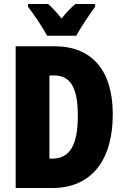

<svg xmlns="http://www.w3.org/2000/svg" viewBox="-20 -947 627 967"><path d="M217 -767H364C385 -806 431 -875 459 -913V-927H360C340 -911 317 -887 290 -854C264 -886 242 -910 222 -927H121V-913C147 -880 200 -802 217 -767ZM548 -372C548 -593 442 -714 255 -714H59V0H243C437 0 548 -135 548 -372ZM372 -365C372 -216 332 -148 242 -148H229V-567H252C332 -567 372 -510 372 -365Z"/></svg>

Font: Noto Sans Telugu ExtraCondensed Black
Style: Regular
Weight: 900
Width: 2
Designer: Jelle Bosma - Monotype Design Team
Foundry: Monotype Imaging Inc.
Version: Version 2.005